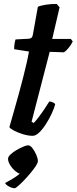

<svg xmlns="http://www.w3.org/2000/svg" viewBox="-20 -701 396 991"><path d="M149 0Q126 0 98.8 -8.2Q71.5 -16.5 51.5 -27.2Q31.5 -38 28.5 -45Q41 -88.5 53.5 -132.5Q66 -176.5 77.8 -219.2Q89.5 -262 99.5 -301.2Q109.5 -340.5 117.2 -374.2Q125 -408 129.5 -435L53 -447Q53 -463.5 55.5 -477.8Q58 -492 60.5 -497.5L127.5 -501Q138.5 -502 143.2 -506.8Q148 -511.5 150 -524L175.5 -666Q189.5 -672.5 217.5 -676.8Q245.5 -681 273 -680.5L287.5 -663L249.5 -500H345.5L355.5 -487Q348 -471 334.5 -454.2Q321 -437.5 309.5 -431L236.5 -433.5L143 -73L154 -66Q164 -76 179.2 -96Q194.5 -116 209.5 -138.5Q224.5 -161 234.5 -177Q244.5 -177 253.8 -172.2Q263 -167.5 265 -163Q259.5 -142 246.8 -114.5Q234 -87 217 -60.5Q200 -34 182.2 -17Q164.5 0 149 0ZM56 270.5Q42.5 270.5 26 261.5Q9.5 252.5 6.5 243.5Q24 234.5 41.2 224.2Q58.5 214 73.5 202.5Q88.5 191 97 179L91 197Q78.5 197 62 184.2Q45.5 171.5 33.5 153Q21.5 134.5 21.5 118.5Q21.5 108.5 34 96.5Q46.5 84.5 64.5 74Q82.5 63.5 99.5 56.2Q116.5 49 125 49Q136 49 147.5 63.8Q159 78.5 167.2 97.8Q175.5 117 175.5 130.5Q175.5 139.5 164.8 156Q154 172.5 137.5 192.2Q121 212 104 229.8Q87 247.5 73.5 259Q60 270.5 56 270.5Z"/></svg>

Font: Texturina Medium
Style: Italic
Weight: 500
Italic angle: -11°
Designer: Guillermo Torres Carreño
Foundry: Omnibus-Type
Version: Version 1.002